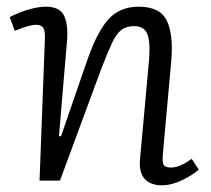

<svg xmlns="http://www.w3.org/2000/svg" viewBox="-20 -539 629 573"><path d="M573 -33Q556 -17 524 -1.5Q492 14 463 14Q429 14 411.5 -5.5Q394 -25 398 -65L425 -362Q429 -417 419 -439Q409 -461 381 -461Q357 -461 342 -449.5Q327 -438 314 -410Q301 -382 282 -333L159 0H98L114 -424Q115 -445 109.5 -455Q104 -465 87 -465Q77 -465 61.5 -460.5Q46 -456 24 -447L9 -488Q20 -494 38.5 -501.5Q57 -509 78.5 -514Q100 -519 117 -519Q157 -519 170.5 -493.5Q184 -468 180 -417L156 -133L162 -132L242 -364Q271 -446 304.5 -482.5Q338 -519 394 -519Q458 -519 478 -477Q498 -435 491 -356L466 -79Q464 -57 468 -48Q472 -39 490 -39Q517 -39 552 -65Z"/></svg>

Font: Literata 12pt Light
Style: Italic
Weight: 300
Italic angle: -2°
Designer: Latin by Veronika Burian and Jose Scaglione. Greek by Irene Vlachou. Cyrillic by Vera Evstafieva
Foundry: TypeTogether
Version: Version 3.002